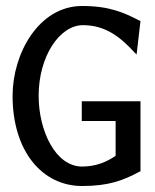

<svg xmlns="http://www.w3.org/2000/svg" viewBox="-20 -610 518 641"><path d="M22 -290C22 -105 121 11 254 11C344 11 392 -8 446 -37L449 -38V-272H253V-206H366V-90C336 -69 300 -54 254 -54C165 -54 109 -174 109 -290C109 -422 179 -526 257 -526C333 -526 383 -485 428 -436L436 -428L449 -540L446 -541C392 -569 344 -590 254 -590C110 -590 22 -432 22 -290Z"/></svg>

Font: Charger Sport
Style: DfBdNrw
Weight: 400
Designer: Jasper
Foundry: Cannot Into Space Fonts
Version: Version 1.1